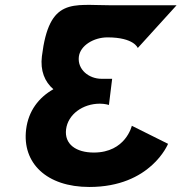

<svg xmlns="http://www.w3.org/2000/svg" viewBox="-20 -749 727 768"><path d="M531.1 -557C531.1 -557 516.8 -599.5 409.8 -599.5C355.3 -599.5 301 -567.2 295.4 -522.2C289.2 -471.2 335 -433.8 386.4 -433.8H428.6L415.7 -329.2C415.7 -329.2 399.9 -334.3 379.3 -334.3C311.5 -334.3 251.7 -291.8 244.3 -231.5C237 -172 284.4 -138.8 355.3 -138.8C482.9 -138.8 507.3 -245.9 507.3 -245.9L652.2 -173.7C652.2 -173.7 583.4 -1.1 337.4 -1.1C165.9 -1.1 68 -97.2 84.5 -231.5C93.6 -305.4 135 -359 193.5 -392.1C158.9 -421.9 140.5 -466.1 147.6 -523.9C176.7 -761 269.6 -727.9 423.6 -727.9H686.3Z"/></svg>

Font: Hussar
Style: BdSuprExtOblOne
Weight: 700
Foundry: Cannot Into Space Fonts
Version: Version 2.00